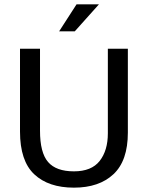

<svg xmlns="http://www.w3.org/2000/svg" viewBox="-20 -854 680 883"><path d="M72 -630H164V-253Q164 -152 201 -109Q238 -66 320 -66Q401 -66 438.5 -114Q476 -162 476 -241V-630H568V-244Q568 -115 502 -53Q436 9 320 9Q203 9 137.5 -52.5Q72 -114 72 -249ZM324 -710H252L332 -834H435Z"/></svg>

Font: Mukta Malar
Style: Regular
Weight: 400
Designer: Aadarsh Rajan, Girish Dalvi, Yashodeep Gholap
Foundry: Ek Type
Version: Version 2.538;PS 1.000;hotconv 16.6.51;makeotf.lib2.5.65220;